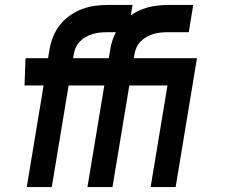

<svg xmlns="http://www.w3.org/2000/svg" viewBox="-20 -755 940 775"><path d="M189 0H88L156 -410H79L83 -520H174L180 -555Q184 -581 194.5 -607Q205 -633 222 -654.5Q239 -676 262.5 -692.5Q286 -709 311.5 -718.5Q337 -728 363.5 -731.5Q390 -735 416 -735H515L497 -625H411Q397 -625 383 -623.5Q369 -622 355 -618Q341 -614 327.5 -606.5Q314 -599 303.5 -588.5Q293 -578 286.5 -564.5Q280 -551 278 -537L275 -520H447L443 -410H257ZM434 0H333L401 -410H324L328 -520H419L425 -555Q429 -581 439.5 -607Q450 -633 467 -654.5Q484 -676 507.5 -692.5Q531 -709 556.5 -718.5Q582 -728 608.5 -731.5Q635 -735 661 -735H760L742 -625H656Q642 -625 628 -623.5Q614 -622 600 -618Q586 -614 572.5 -606.5Q559 -599 548.5 -588.5Q538 -578 531.5 -564.5Q525 -551 523 -537L520 -520H692L688 -410H502ZM588 0 656 -410H574L578 -520H775L689 0Z"/></svg>

Font: Iosevka Aile Extrabold Oblique
Style: Regular
Weight: 800
Italic angle: -9°
Designer: Belleve Invis
Foundry: Belleve Invis
Version: Version 31.1.0; ttfautohint (v1.8.4)